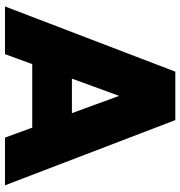

<svg xmlns="http://www.w3.org/2000/svg" viewBox="4 -744 740 789"><g transform="rotate(90 374.5 -350.0)"><path d="M546 0 290 -700H474L742 0ZM7 0 275 -700H459L203 0ZM133 -112V-275H617V-112Z"/></g></svg>

Font: Figtree Light Black
Style: Regular
Weight: 900
Version: Version 2.000